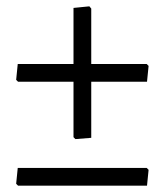

<svg xmlns="http://www.w3.org/2000/svg" viewBox="-20 -495 520 606"><path d="M268 -293V-468L262 -475L212 -470V-293H36L31 -243L37 -237H212V-62L218 -56L268 -60V-237H444L449 -287L443 -293ZM444 91 449 41 443 35H36L31 85L37 91Z"/></svg>

Font: Alegreya Sans SC
Style: Regular
Weight: 400
Designer: Juan Pablo del Peral
Foundry: Huerta Tipografica
Version: Version 1.000;PS 001.000;hotconv 1.0.70;makeotf.lib2.5.58329